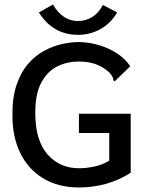

<svg xmlns="http://www.w3.org/2000/svg" viewBox="-20 -818 640 849"><path d="M330 11Q239 11 172.5 -28.5Q106 -68 70.5 -139.5Q35 -211 35 -307Q34 -387 53.5 -443.5Q73 -500 105 -536.5Q137 -573 176.5 -594Q216 -615 255.5 -623.5Q295 -632 328 -632Q397 -631 460 -602.5Q523 -574 556 -525L494 -465L487 -458L481 -464Q481 -472 477.5 -478.5Q474 -485 463 -498Q438 -521 405 -533.5Q372 -546 328 -546Q278 -546 234.5 -525Q191 -504 163.5 -454.5Q136 -405 136 -319Q136 -197 190 -135.5Q244 -74 330 -74Q362 -74 399 -82Q436 -90 463 -108V-230H329V-315H558V-54Q504 -20 446.5 -4.5Q389 11 330 11ZM435 -796 498 -763Q470 -715 424.5 -689.5Q379 -664 325 -664Q214 -664 152 -763L214 -798Q257 -725 325 -725Q359 -725 387.5 -742.5Q416 -760 435 -796Z"/></svg>

Font: Inconsolata Expanded SemiBold
Style: Regular
Weight: 600
Width: 7
Monospace: yes
Designer: Raph Levien, Cyreal, Brenton Simpson
Foundry: Raph Levien, Cyreal, Google
Version: Version 3.001; ttfautohint (v1.8.2.53-6de2)